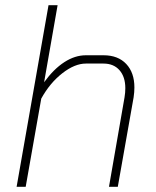

<svg xmlns="http://www.w3.org/2000/svg" viewBox="-20 -720 600 740"><path d="M167 -700H202L150 -403Q187 -454 228 -480.5Q269 -507 311 -507H379Q435 -507 466.5 -473.5Q498 -440 498 -383Q498 -365 495 -345L434 0H400L460 -345Q463 -363 463 -380Q463 -424 440.5 -449.5Q418 -475 379 -475H311Q268 -475 220 -437.5Q172 -400 139 -340L79 0H44Z"/></svg>

Font: Bai Jamjuree ExtraLight
Style: Italic
Weight: 275
Italic angle: -10°
Version: Version 1.000; ttfautohint (v1.6)